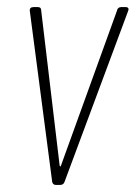

<svg xmlns="http://www.w3.org/2000/svg" viewBox="-20 -521 382 541"><path d="M137 0H150C156 0 160 -3 162 -9L341 -490C344 -497 341 -501 334 -501H321C316 -501 311 -498 310 -492L152 -55C151 -51 149 -51 148 -55L96 -492C96 -498 93 -501 87 -501H74C67 -501 63 -497 64 -490L127 -9C128 -4 131 0 137 0Z"/></svg>

Font: Barlow Condensed Thin
Style: Italic
Weight: 250
Width: 3
Italic angle: -7°
Designer: Jeremy Tribby
Foundry: Tribby Type
Version: Version 1.422;hotconv 1.0.109;makeotfexe 2.5.65596